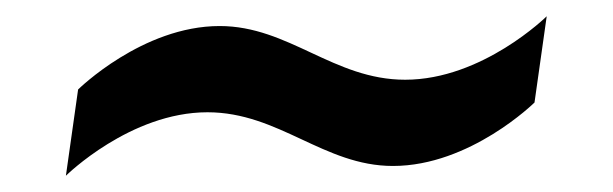

<svg xmlns="http://www.w3.org/2000/svg" viewBox="-20 -416 754 236"><path d="M637 -290 652 -396C652 -396 573 -318 478 -318C390 -318 335 -384 250 -384C155 -384 76 -306 76 -306L61 -200C61 -200 140 -278 235 -278C323 -278 378 -212 463 -212C558 -212 637 -290 637 -290Z"/></svg>

Font: Chivo
Style: Bold Italic
Weight: 700
Italic angle: -8°
Designer: Hector Gatti
Foundry: Omnibus-Type
Version: Version 1.003;PS 001.003;hotconv 1.0.70;makeotf.lib2.5.58329